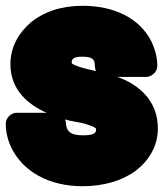

<svg xmlns="http://www.w3.org/2000/svg" viewBox="-30 -596 566 664"><path d="M302 -350C280 -355 259 -360 244 -365C217 -374 218 -377 218 -380C218 -390 222 -400 254 -400C291 -400 298 -390 298 -368C298 -367 299 -356 302 -350ZM195 -183C205 -180 214 -178 225 -176C248 -172 262 -169 273 -165C304 -154 302 -153 302 -146C302 -139 299 -128 258 -128C214 -128 200 -141 198 -170C198 -172 197 -179 195 -183ZM131 -206H27C11 -206 -10 -191 -10 -168C-10 -141 -4 -114 8 -88C48 -2 141 48 255 48C329 48 393 29 440 -6C479 -36 516 -85 516 -152C516 -250 447 -305 376 -330H476C492 -330 514 -345 514 -368C514 -399 506 -426 494 -452C452 -535 363 -576 255 -576C182 -576 121 -555 76 -518C40 -487 6 -439 6 -374C6 -283 70 -233 131 -206Z"/></svg>

Font: Asimov Print
Style: E
Weight: 500
Designer: Google
Version: Version 2.000980; 2014